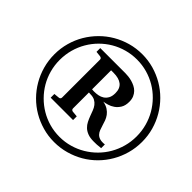

<svg xmlns="http://www.w3.org/2000/svg" viewBox="-181 -949 1199 1199"><g transform="rotate(45 418.5 -350.0)"><path d="M825.2 -350.1Q825.2 -296.4 811.3 -246.6Q797.4 -196.8 772.2 -153.6Q747.1 -110.4 711.7 -74.7Q676.3 -39.1 633.1 -13.9Q589.8 11.2 540.3 25.1Q490.7 39.1 437 39.1Q383.8 39.1 334.7 25.1Q285.6 11.2 242.7 -13.9Q199.7 -39.1 164.3 -74.7Q128.9 -110.4 103.8 -153.6Q78.6 -196.8 64.7 -246.6Q50.8 -296.4 50.8 -350.1Q50.8 -403.3 64.7 -453.1Q78.6 -502.9 104 -545.9Q129.4 -588.9 164.8 -624.5Q200.2 -660.2 243.4 -685.5Q286.6 -710.9 336.2 -724.9Q385.7 -738.8 439 -738.8Q491.7 -738.8 540.8 -724.9Q589.8 -710.9 632.8 -685.8Q675.8 -660.6 711.2 -625Q746.6 -589.4 772 -546.1Q797.4 -502.9 811.3 -453.4Q825.2 -403.8 825.2 -350.1ZM776.9 -350.1Q776.9 -397.5 764.9 -441.2Q752.9 -484.9 731 -522.7Q709 -560.5 678.2 -591.8Q647.5 -623 609.9 -645.3Q572.3 -667.5 529.1 -679.7Q485.8 -691.9 439 -691.9Q392.6 -691.9 349.4 -679.9Q306.2 -668 268.3 -645.8Q230.5 -623.5 199.2 -592.3Q168 -561 145.8 -522.9Q123.5 -484.9 111.3 -440.7Q99.1 -396.5 99.1 -348.1Q99.1 -301.8 111.1 -258.3Q123 -214.8 145 -177.2Q167 -139.6 198 -108.4Q229 -77.1 266.6 -54.7Q304.2 -32.2 347.7 -20Q391.1 -7.8 438 -7.8Q484.9 -7.8 528.3 -20.3Q571.8 -32.7 609.4 -55.2Q647 -77.6 678 -108.9Q709 -140.1 731 -178.2Q752.9 -216.3 764.9 -259.8Q776.9 -303.2 776.9 -350.1ZM671.9 -142.1Q650.4 -139.2 636.5 -138.7Q622.6 -138.2 609.9 -138.2Q577.6 -138.2 556.2 -146.5Q534.7 -154.8 520.5 -168.5Q506.3 -182.1 497.6 -199.7Q488.8 -217.3 481.9 -235.6Q475.1 -253.9 468.5 -271.5Q461.9 -289.1 451.4 -302.7Q440.9 -316.4 425.3 -324.7Q409.7 -333 384.8 -333Q380.9 -333 379.4 -333.5Q377.9 -334 372.1 -334V-192.9Q372.1 -186 377 -182.1Q381.8 -178.2 387.2 -178.2L423.8 -174.8V-142.1H226.1V-174.8L261.2 -178.2Q267.1 -178.2 271.5 -182.1Q275.9 -186 275.9 -192.9V-528.8Q275.9 -535.2 271.5 -538.6Q267.1 -542 261.2 -543L226.1 -546.9V-580.1H448.2Q460 -580.1 475.3 -578.4Q490.7 -576.7 506.6 -572.3Q522.5 -567.9 537.8 -560.3Q553.2 -552.7 565.2 -540.5Q577.1 -528.3 584.5 -511.2Q591.8 -494.1 591.8 -471.2Q591.8 -438 578.9 -416.7Q565.9 -395.5 547.6 -382.8Q529.3 -370.1 509.5 -364.5Q489.7 -358.9 476.1 -356.9Q503.9 -351.6 521.2 -340.1Q538.6 -328.6 549.6 -313.7Q560.5 -298.8 566.7 -282Q572.8 -265.1 577.6 -248.5Q582.5 -231.9 588.1 -217.3Q593.8 -202.6 603.8 -192.1Q613.8 -181.6 629.9 -176.8Q646 -171.9 671.9 -174.8ZM492.2 -448.2Q492.2 -489.7 466.8 -509.8Q441.4 -529.8 393.1 -529.8H372.1V-361.8Q380.9 -360.8 385.7 -360.8H394Q409.2 -360.8 426.5 -364Q443.8 -367.2 458.5 -376.7Q473.1 -386.2 482.7 -403.3Q492.2 -420.4 492.2 -448.2Z"/></g></svg>

Font: Charis SIL
Style: Bold Italic
Weight: 700
Italic angle: -11°
Foundry: SIL International
Version: Version 4.112